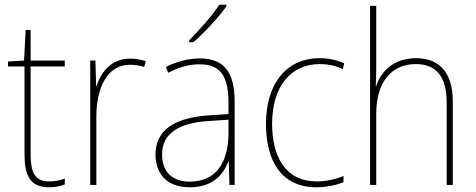

<svg xmlns="http://www.w3.org/2000/svg" viewBox="-20 -785 2021 815"><path d="M188 -15C127 -15 110 -55 110 -130V-503H255V-528H110V-658H89L82 -528L14 -524V-503H84V-130C84 -42 107 10 188 10C217 10 236 5 255 -2V-27C237 -20 215 -15 188 -15Z M531 -536C453 -536 408 -478 390 -420H388L385 -528H363V0H389V-290C389 -410 434 -510 531 -510C555 -510 574 -507 592 -501L599 -525C579 -532 556 -536 531 -536Z M941 -758V-765H911C881 -719 828 -659 783 -614V-606H801C849 -647 907 -711 941 -758ZM828 -537C778 -537 729 -523 684 -501L694 -476C743 -502 786 -512 828 -512C912 -512 950 -467 950 -347V-301L862 -295C723 -285 640 -234 640 -129C640 -49 687 10 785 10C882 10 927 -42 949 -99H951L954 0H976V-353C976 -483 928 -537 828 -537ZM863 -271 950 -277V-220C949 -98 900 -14 785 -14C710 -14 668 -57 668 -129C668 -220 741 -263 863 -271Z M1323 10C1368 10 1410 0 1438 -12V-38C1405 -24 1364 -15 1324 -15C1191 -15 1135 -121 1135 -260C1135 -416 1213 -513 1337 -513C1370 -513 1403 -507 1435 -492L1441 -516C1410 -530 1377 -538 1337 -538C1195 -538 1109 -429 1109 -259C1109 -101 1175 10 1323 10Z M1577 -495V-760H1551V0H1577V-301C1577 -446 1649 -513 1745 -513C1826 -513 1876 -466 1876 -351V0H1902V-353C1902 -478 1845 -538 1746 -538C1647 -538 1596 -478 1577 -420H1575C1576 -446 1577 -464 1577 -495Z"/></svg>

Font: Noto Sans Hebrew SemiCondensed Thin
Style: Regular
Weight: 100
Width: 4
Designer: Monotype Design Team
Foundry: Monotype Imaging Inc.
Version: Version 2.004